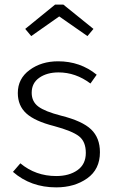

<svg xmlns="http://www.w3.org/2000/svg" viewBox="-20 -799 498 830"><path d="M223 11Q113 11 36 -56L68 -93Q134 -38 223 -38Q279 -38 315 -63.5Q351 -89 351 -138Q351 -187 321.5 -210Q292 -233 214 -254Q131 -275 94 -308.5Q57 -342 57 -397Q57 -459 108 -496.5Q159 -534 231 -534Q327 -534 398 -476L371 -438Q307 -486 233 -486Q183 -486 150 -463Q117 -440 117 -398Q117 -360 145.5 -338.5Q174 -317 244 -299Q336 -276 374 -239.5Q412 -203 412 -141Q412 -67 357 -28Q302 11 223 11ZM358 -643 236 -728 115 -643 89 -674 218 -779H254L384 -674Z"/></svg>

Font: Trujillo Light
Style: Regular
Weight: 300
Designer: Fira Sans original fonts by bBox Type GmbH, Carrois Corporate GbR, & Edenspiekermann AG / Changes by Cristiano Sobral
Foundry: Fira Sans original fonts by bBox Type GmbH, Carrois Corporate GbR, & Edenspiekermann AG / Changes by Cristiano Sobral
Version: Version 4.301;July 28, 2020;FontCreator 13.0.0.2655 64-bit